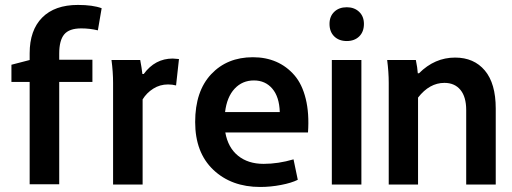

<svg xmlns="http://www.w3.org/2000/svg" viewBox="-20 -741 2055 771"><path d="M99.1 -412.1H25.9V-481L99.1 -500V-526.9Q99.1 -619.6 149.4 -670.4Q199.7 -721.2 293 -721.2Q352.5 -721.2 388.2 -708L373 -619.1Q340.8 -627 306.2 -627Q257.8 -627 237.8 -602.8Q217.8 -578.6 217.8 -525.9V-501H351.1V-412.1H217.8V-1H99.1Z M434.1 0V-408.2Q434.1 -451.7 427.7 -500H543Q548.8 -470.2 551.8 -443.8H557.1Q602.5 -505.9 673.8 -505.9Q681.2 -505.9 698.7 -503.9L687 -397.9Q671.9 -401.9 654.8 -401.9Q622.1 -401.9 595.5 -385Q568.8 -368.2 552.7 -341.8V0Z M883.8 -291H1103.5Q1101.6 -352.1 1073.5 -385Q1045.4 -418 999.5 -418Q953.1 -418 922.1 -384.8Q891.1 -351.6 883.8 -291ZM1216.8 -209H884.8Q895.5 -148.4 935.8 -115.7Q976.1 -83 1038.6 -83Q1097.2 -83 1158.7 -101.1L1175.8 -19Q1150.4 -6.3 1108.4 1.7Q1066.4 9.8 1024.9 9.8Q909.2 9.8 836.4 -59.3Q763.7 -128.4 763.7 -251Q763.7 -374.5 827.9 -442.9Q892.1 -511.2 995.6 -511.2Q1047.4 -511.2 1089.4 -492.9Q1131.3 -474.6 1162.4 -438.7Q1193.4 -402.8 1207.8 -344Q1222.2 -285.2 1216.8 -209Z M1312.5 0V-500H1431.2V0ZM1303.2 -645Q1303.2 -675.3 1322.3 -693.6Q1341.3 -711.9 1372.6 -711.9Q1402.8 -711.9 1422.1 -693.6Q1441.4 -675.3 1441.4 -645Q1441.4 -613.3 1422.4 -594.7Q1403.3 -576.2 1372.6 -576.2Q1341.3 -576.2 1322.3 -594.7Q1303.2 -613.3 1303.2 -645Z M1541 0V-408.2Q1541 -451.7 1534.7 -500H1649.9Q1656.2 -469.7 1657.7 -446.8H1662.6Q1725.6 -509.8 1807.6 -509.8Q1883.3 -509.8 1927 -457.8Q1970.7 -405.8 1970.7 -305.2V0H1852.1V-298.8Q1852.1 -352.1 1828.9 -380.1Q1805.7 -408.2 1764.6 -408.2Q1704.6 -408.2 1658.7 -349.1V0Z"/></svg>

Font: LT Hoop SemBd
Style: Regular
Weight: 600
Designer: Daniel Lyons
Foundry: LyonsType
Version: Version 1.000